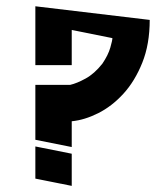

<svg xmlns="http://www.w3.org/2000/svg" viewBox="-20 -570 523 618"><path d="M210.9 -96.7 93.8 -120.1V-296.9H206.1Q227.5 -301.8 255.9 -317.4Q284.2 -333 309.6 -365.2Q328.1 -392.6 335 -416.5Q341.8 -440.4 341.8 -447.3L210.9 -473.6V-360.4H93.8V-549.8L461.9 -505.9Q461.9 -427.7 438 -368.2Q414.1 -308.6 377 -268.1Q339.8 -227.5 295.9 -205.6Q252 -183.6 210.9 -179.7ZM210.9 28.3 93.8 4.9V-98.6L210.9 -75.2Z"/></svg>

Font: Shorif Bongobondhu ANSI V2
Style: Regular
Weight: 400
Designer: Shorif Uddin Shishir, Shorif art & Design, e-mail : shorifart@gmail.com, facebook : Shorif2001
Foundry: Lipighor Font Foundry
Version: Designed By Shorif Uddin Shishir | Build By Niladri Shekhar 